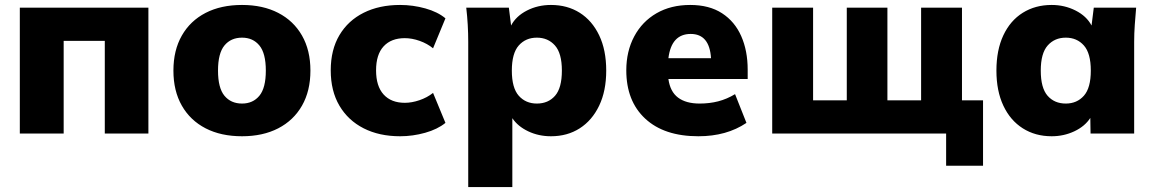

<svg xmlns="http://www.w3.org/2000/svg" viewBox="-20 -539 4662 775"><path d="M60 0V-508H579V0H403V-374H237V0Z M957 11Q872 11 810 -21Q748 -53 714 -112.5Q680 -172 680 -254Q680 -336 714 -395.5Q748 -455 810 -487Q872 -519 957 -519Q1041 -519 1103 -487Q1165 -455 1199 -395.5Q1233 -336 1233 -254Q1233 -172 1199 -112.5Q1165 -53 1103 -21Q1041 11 957 11ZM957 -121Q1001 -121 1027 -152.5Q1053 -184 1053 -254Q1053 -324 1027 -355.5Q1001 -387 957 -387Q912 -387 886 -355.5Q860 -324 860 -254Q860 -184 886 -152.5Q912 -121 957 -121Z M1595 11Q1511 11 1448 -21Q1385 -53 1350 -112.5Q1315 -172 1315 -255Q1315 -338 1350 -397Q1385 -456 1448 -487.5Q1511 -519 1595 -519Q1647 -519 1697 -505Q1747 -491 1778 -465L1728 -344Q1705 -363 1674 -374Q1643 -385 1614 -385Q1559 -385 1528.5 -352Q1498 -319 1498 -255Q1498 -191 1528.5 -157.5Q1559 -124 1614 -124Q1642 -124 1673 -134.5Q1704 -145 1728 -164L1778 -43Q1746 -17 1696 -3Q1646 11 1595 11Z M1870 216V-370Q1870 -404 1868 -439Q1866 -474 1862 -508H2034L2043 -436Q2063 -474 2107 -496.5Q2151 -519 2204 -519Q2270 -519 2320 -487.5Q2370 -456 2398.5 -396.5Q2427 -337 2427 -254Q2427 -172 2398.5 -112.5Q2370 -53 2320 -21Q2270 11 2204 11Q2154 11 2112 -9Q2070 -29 2048 -62V216ZM2147 -121Q2193 -121 2220.5 -152.5Q2248 -184 2248 -254Q2248 -324 2220 -355.5Q2192 -387 2147 -387Q2102 -387 2074 -355.5Q2046 -324 2046 -254Q2046 -184 2074 -152.5Q2102 -121 2147 -121Z M2799 11Q2661 11 2584.5 -60Q2508 -131 2508 -255Q2508 -332 2540 -392Q2572 -452 2630 -485.5Q2688 -519 2766 -519Q2843 -519 2894.5 -485.5Q2946 -452 2972 -393Q2998 -334 2998 -258V-220H2678Q2685 -169 2717 -145Q2749 -121 2804 -121Q2844 -121 2879 -130Q2914 -139 2947 -159L2993 -43Q2913 11 2799 11ZM2768 -402Q2690 -402 2678 -304H2850Q2844 -402 2768 -402Z M3799 130V0H3097V-508H3262V-134H3398V-508H3562V-134H3698V-508H3863V-134H3948V130Z M4225 11Q4159 11 4108.5 -21Q4058 -53 4030 -112.5Q4002 -172 4002 -254Q4002 -337 4030 -396.5Q4058 -456 4108.5 -487.5Q4159 -519 4225 -519Q4277 -519 4321.5 -496.5Q4366 -474 4386 -436L4395 -508H4566Q4563 -474 4560.5 -439Q4558 -404 4558 -370V0H4382L4381 -63Q4359 -29 4316.5 -9Q4274 11 4225 11ZM4282 -121Q4327 -121 4355 -152.5Q4383 -184 4383 -254Q4383 -324 4355 -355.5Q4327 -387 4282 -387Q4237 -387 4209 -355.5Q4181 -324 4181 -254Q4181 -184 4208.5 -152.5Q4236 -121 4282 -121Z"/></svg>

Font: Mulish Black
Style: Regular
Weight: 900
Designer: Vernon Adams
Foundry: Vernon Adams
Version: Version 3.603; ttfautohint (v1.8.3)